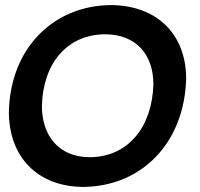

<svg xmlns="http://www.w3.org/2000/svg" viewBox="-20 -726 788 756"><path d="M334 -107C212 -107 145 -191 145 -309C149 -477 245 -590 393 -591C515 -591 584 -512 584 -394C579 -225 484 -108 334 -107ZM15 -285C15 -109 127 10 310 10C538 7 706 -163 713 -416C713 -590 599 -706 414 -706C190 -703 20 -536 15 -285Z"/></svg>

Font: Cantarell
Style: BoldOblique
Weight: 700
Italic angle: -8°
Designer: Dave Crossland
Version: Version 0.024